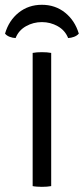

<svg xmlns="http://www.w3.org/2000/svg" viewBox="-38 -758 340 782"><path d="M95 -542.5Q102 -544 112.5 -544.8Q123 -545.5 132.5 -545.5Q154.5 -545.5 170.5 -542.5V0Q154.5 3 132.5 3Q123 3 112.5 2.2Q102 1.5 95 0ZM283 -621Q275.5 -612.5 263.5 -608Q251.5 -603.5 239.5 -603Q227 -634.5 197.2 -651.2Q167.5 -668 132.5 -668Q97.5 -668 67.8 -651.2Q38 -634.5 25.5 -603Q13.5 -603.5 1.5 -608Q-10.5 -612.5 -17.5 -621Q-2 -674.5 38 -706.5Q78 -738.5 132.5 -738.5Q187 -738.5 227 -706.5Q267 -674.5 283 -621Z"/></svg>

Font: Signika SC Light
Style: Regular
Weight: 300
Designer: Anna Giedryś
Foundry: Anna Giedryś
Version: Version 2.000; ttfautohint (v1.8.3) -l 8 -r 50 -G 200 -x 9 -